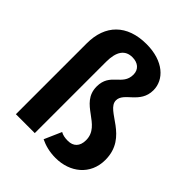

<svg xmlns="http://www.w3.org/2000/svg" viewBox="-228 -953 1106 1106"><g transform="rotate(45 324.5 -400.5)"><path d="M320 -818C161 -818 73 -727 73 -578V0H227V-581C227 -665 257 -707 316 -707C360 -707 391 -683 391 -640C391 -549 289 -553 289 -442C289 -302 465 -305 465 -180C465 -129 437 -103 393 -103C367 -103 350 -107 334 -116L288 -11C321 5 362 17 413 17C529 17 624 -56 624 -178C624 -367 424 -381 424 -464C424 -530 536 -548 536 -658C536 -743 459 -818 320 -818Z"/></g></svg>

Font: Glow Sans SC Normal
Style: Bold
Weight: 700
Designer: Ryoko NISHIZUKA (kana, bopomofo & ideographs); Paul D. Hunt (Latin, Greek & Cyrillic); Sandoll Communications, Soo-young
Version: Version 0.93